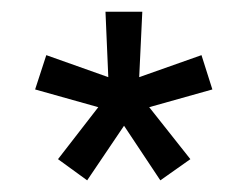

<svg xmlns="http://www.w3.org/2000/svg" viewBox="-20 -749 429 328"><path d="M160.2 -729H223.1L217.8 -617.2L324.2 -654.8L342.8 -596.2L234.9 -565.9L305.2 -477.1L253.9 -440.9L191.9 -534.2L128.9 -440.9L79.1 -477.1L147.9 -565.9L40 -596.2L59.1 -654.8L165 -617.2Z"/></svg>

Font: Miedinger*
Style: Book
Weight: 400
Version: Version 001.000